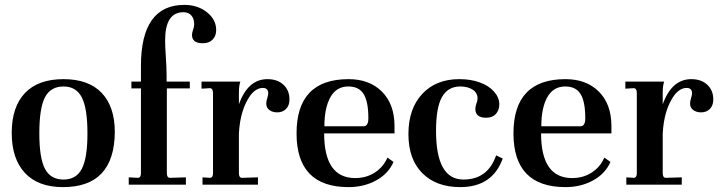

<svg xmlns="http://www.w3.org/2000/svg" viewBox="-20 -756 2950 786"><path d="M238 10Q136 10 82 -48Q28 -106 28 -212Q28 -318 82 -375Q136 -432 240 -432Q343 -432 396.5 -375.5Q450 -319 450 -215Q448 10 238 10ZM240 -21Q292 -21 315 -65Q338 -109 338 -210Q338 -312 315 -357Q292 -402 240 -402Q187 -402 164 -357.5Q141 -313 141 -210Q141 -109 164 -65Q187 -21 240 -21Z M507 0V-30L544 -28Q557 -28 557 -47V-394H518V-422H557V-486Q557 -736 735 -736Q789 -736 827 -706Q865 -676 865 -633Q865 -609 850.5 -594Q836 -579 810 -579Q766 -579 766 -613Q766 -621 770 -633Q775 -646 775 -657Q775 -679 763.5 -692.5Q752 -706 731 -706Q656 -706 656 -591Q656 -564 659 -521Q662 -476 662 -449V-422H757V-394H663V-47Q663 -28 676 -28L741 -30V0Z M809 0V-30L839 -28Q852 -28 852 -47V-375Q852 -395 839 -395L805 -393V-422H964Q958 -406 958 -376V-329Q995 -432 1075 -432Q1116 -432 1140.5 -409Q1165 -386 1165 -349Q1165 -324 1151 -310Q1137 -296 1115 -296Q1096 -296 1083 -305.5Q1070 -315 1070 -332Q1070 -342 1074 -354Q1078 -367 1078 -374Q1078 -396 1056 -396Q1029 -396 1006 -367Q963 -308 958 -209V-47Q958 -28 971 -28L1036 -30V0Z M1407 10Q1194 10 1194 -210Q1194 -432 1407 -432Q1492 -432 1543 -381.5Q1594 -331 1595 -243V-210H1307Q1307 -28 1433 -27Q1480 -27 1515 -50Q1550 -73 1566 -111L1591 -93Q1570 -45 1520 -17.5Q1470 10 1407 10ZM1308 -239H1468Q1488 -239 1488 -272Q1488 -339 1469 -370.5Q1450 -402 1406 -402Q1357 -402 1332.5 -358Q1308 -314 1308 -239Z M1864 10Q1766 10 1709 -47Q1652 -104 1652 -207Q1652 -311 1708.5 -371.5Q1765 -432 1860 -432Q1907 -432 1943 -419Q1980 -406 2002 -381.5Q2024 -357 2024 -329Q2024 -305 2010 -289.5Q1996 -274 1970 -274Q1926 -274 1926 -310Q1926 -320 1930 -331Q1935 -343 1935 -353Q1935 -376 1915 -389Q1895 -402 1864 -402Q1814 -402 1789.5 -359Q1765 -316 1765 -220Q1765 -21 1877 -21Q1977 -21 2011 -120L2038 -107Q1996 10 1864 10Z M2295 10Q2082 10 2082 -210Q2082 -432 2295 -432Q2380 -432 2431 -381.5Q2482 -331 2483 -243V-210H2195Q2195 -28 2321 -27Q2368 -27 2403 -50Q2438 -73 2454 -111L2479 -93Q2458 -45 2408 -17.5Q2358 10 2295 10ZM2196 -239H2356Q2376 -239 2376 -272Q2376 -339 2357 -370.5Q2338 -402 2294 -402Q2245 -402 2220.5 -358Q2196 -314 2196 -239Z M2544 0V-30L2574 -28Q2587 -28 2587 -47V-375Q2587 -395 2574 -395L2540 -393V-422H2699Q2693 -406 2693 -376V-329Q2730 -432 2810 -432Q2851 -432 2875.5 -409Q2900 -386 2900 -349Q2900 -324 2886 -310Q2872 -296 2850 -296Q2831 -296 2818 -305.5Q2805 -315 2805 -332Q2805 -342 2809 -354Q2813 -367 2813 -374Q2813 -396 2791 -396Q2764 -396 2741 -367Q2698 -308 2693 -209V-47Q2693 -28 2706 -28L2771 -30V0Z"/></svg>

Font: UnnaMedium
Style: Regular
Weight: 500
Designer: Jorge de Buen Unna
Foundry: Omnibus-Type
Version: Version 2.008;hotconv 1.0.109;makeotfexe 2.5.65596